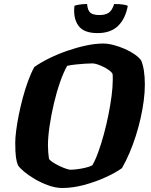

<svg xmlns="http://www.w3.org/2000/svg" viewBox="-20 -937 752 957"><path d="M291 0Q257 0 221 -13Q185 -26 153.5 -44.5Q122 -63 99.5 -82Q77 -101 70 -113Q63 -128 59.5 -153Q56 -178 56 -226Q56 -250 60.5 -285.5Q65 -321 73.5 -363.5Q82 -406 93.5 -449Q105 -492 119.5 -532Q134 -572 151 -603Q182 -625 224.5 -646Q267 -667 314.5 -683.5Q362 -700 408.5 -710Q455 -720 494 -720Q518 -720 546.5 -712.5Q575 -705 602.5 -693Q630 -681 652 -665.5Q674 -650 684 -635Q693 -613 697.5 -583Q702 -553 702 -515Q702 -478 696.5 -435.5Q691 -393 681 -348.5Q671 -304 657 -260Q643 -216 625.5 -175Q608 -134 588 -99Q556 -76 505.5 -53Q455 -30 398.5 -15Q342 0 291 0ZM331 -91Q343 -91 364 -93.5Q385 -96 406 -101Q427 -106 440 -113Q455 -138 469.5 -178Q484 -218 497 -265.5Q510 -313 520 -362.5Q530 -412 536 -457.5Q542 -503 542 -538Q542 -549 542 -556.5Q542 -564 541 -569Q537 -577 525 -586Q513 -595 497 -603Q481 -611 466 -616Q451 -621 441 -621Q426 -621 403 -619.5Q380 -618 356.5 -615.5Q333 -613 315 -609Q297 -578 279.5 -528Q262 -478 248.5 -420.5Q235 -363 227 -308Q219 -253 219 -212Q219 -195 220.5 -177.5Q222 -160 224 -146Q228 -138 242.5 -128.5Q257 -119 274.5 -110.5Q292 -102 308 -96.5Q324 -91 331 -91ZM466 -772Q397 -772 370.5 -809.5Q344 -847 351 -908Q357 -911 375 -914Q393 -917 414 -917Q417 -884 431 -873Q445 -862 476 -862Q505 -862 522 -873.5Q539 -885 549 -917Q580 -917 596 -914Q612 -911 617 -908Q605 -843 568 -807.5Q531 -772 466 -772Z"/></svg>

Font: Texturina Medium 12pt Black
Style: Italic
Weight: 900
Italic angle: -11°
Version: Version 1.002